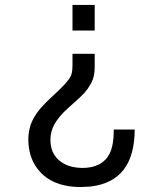

<svg xmlns="http://www.w3.org/2000/svg" viewBox="-20 -544 651 781"><path d="M274.9 -325.2H365.2V-270Q365.2 -231.9 351.1 -206.1L336.9 -183.1L326.2 -169.9L323.2 -166L304.2 -147L303.2 -146L259.8 -106.9Q217.8 -69.8 200.2 -36.1Q185.1 -7.8 185.1 24.9Q185.1 95.2 246.1 125Q272.9 138.2 314 139.2Q396 139.2 425.8 81.1Q442.9 46.9 442.9 -17.1H527.8Q527.8 193.8 348.1 214.8L309.1 216.8Q180.2 216.8 125 131.8Q96.2 87.9 95.2 24.9Q95.2 -23.9 116.2 -62Q137.2 -102.1 194.8 -153.8Q256.8 -210 268.1 -234.9Q272.9 -246.1 273.9 -258.8L274.9 -277.8ZM274.9 -419.9V-523.9H365.2V-419.9Z"/></svg>

Font: SolaimanLipi
Style: Normal
Weight: 400
Designer: Solaiman Karim
Foundry: Al Mamun Sumon
Version: Version 2.000